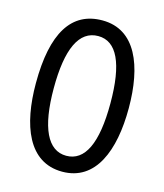

<svg xmlns="http://www.w3.org/2000/svg" viewBox="-110 -807 770 900"><g transform="rotate(15 275.0 -357.0)"><path d="M501 -358C501 -563 438 -724 276 -724C126 -724 50 -603 50 -359C50 -156 111 10 276 10C438 10 501 -152 501 -358ZM137 -358C137 -549 183 -648 276 -648C366 -648 412 -551 412 -358C412 -163 365 -67 275 -67C185 -67 137 -166 137 -358Z"/></g></svg>

Font: Noto Sans Gurmukhi UI ExtraCondensed
Style: Regular
Weight: 400
Width: 2
Designer: Jelle Bosma - Monotype Design Team
Foundry: Monotype Imaging Inc.
Version: Version 2.004